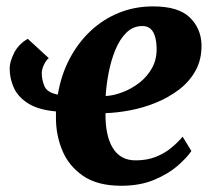

<svg xmlns="http://www.w3.org/2000/svg" viewBox="-20 -586 682 616"><path d="M136.5 -399.5Q128.5 -393.5 121.2 -378.8Q114 -364 114 -350.5Q114 -330.5 122.5 -309.8Q131 -289 165.5 -282.5Q176 -345.5 203.2 -397.2Q230.5 -449 270.8 -486.8Q311 -524.5 361.8 -545Q412.5 -565.5 471 -565.5Q551.5 -565.5 588 -530.8Q624.5 -496 626.5 -444Q627.5 -396 607.8 -360Q588 -324 554 -298.2Q520 -272.5 479 -256Q438 -239.5 396 -231.8Q354 -224 318.5 -223Q318 -186.5 324 -158.5Q330 -130.5 342 -111Q354 -91.5 372.2 -81.5Q390.5 -71.5 415 -71.5Q451.5 -71.5 479.8 -82.8Q508 -94 529.2 -111.5Q550.5 -129 566 -147.5L594 -101.5Q580 -80.5 550 -54.2Q520 -28 474.5 -9Q429 10 369 10Q292.5 10 246.2 -22Q200 -54 179.5 -104.2Q159 -154.5 159.5 -210Q159.5 -214.5 159.5 -219.2Q159.5 -224 159.5 -228.5Q104 -233.5 71.5 -253.5Q39 -273.5 25 -303.2Q11 -333 11 -367Q11 -387 24.8 -415.2Q38.5 -443.5 69 -461.5ZM437 -502.5Q407 -502.5 385.5 -481.2Q364 -460 350 -425.8Q336 -391.5 328.5 -352.2Q321 -313 319 -278Q343.5 -279 372.2 -289.8Q401 -300.5 426.5 -320Q452 -339.5 467.8 -367.8Q483.5 -396 482.5 -433Q481.5 -467.5 470.2 -485Q459 -502.5 437 -502.5Z"/></svg>

Font: Merriweather 24pt ExtraBold
Style: Italic
Weight: 800
Italic angle: -7.8°
Version: Version 2.101